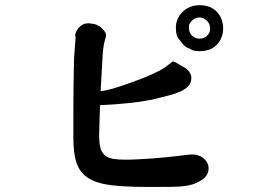

<svg xmlns="http://www.w3.org/2000/svg" viewBox="-20 -699 1040 750"><path d="M794.9 -42Q794.9 -7.8 756.8 10.7Q744.1 17.6 731.4 21.5Q718.8 25.4 700.2 27.8Q681.6 30.3 655.3 30.8Q628.9 31.2 589.8 31.2H554.7Q469.7 31.2 414.1 24.4Q358.4 17.6 325.7 -2.9Q293 -23.4 279.8 -60.5Q266.6 -97.7 266.6 -158.2Q266.6 -226.6 266.6 -272.9Q266.6 -319.3 267.1 -354Q267.6 -388.7 268.1 -416.5Q268.6 -444.3 269.5 -475.6L275.4 -552.7Q273.4 -560.5 273.4 -562.5Q278.3 -583 292 -595.2Q305.7 -607.4 319.3 -607.4Q321.3 -607.4 324.7 -607.9Q328.1 -608.4 337.9 -606.4Q347.7 -606.4 357.4 -602.1Q367.2 -597.7 375.5 -590.8Q383.8 -584 389.2 -575.7Q394.5 -567.4 394.5 -558.6Q394.5 -559.6 393.1 -554.2Q391.6 -548.8 389.2 -540Q386.7 -531.2 384.8 -519.5Q382.8 -507.8 381.8 -496.1L373 -342.8L391.6 -345.7Q416 -350.6 449.7 -361.8Q483.4 -373 517.1 -385.7Q550.8 -398.4 579.6 -411.6Q608.4 -424.8 623 -434.6Q633.8 -442.4 644 -450.7Q654.3 -459 655.3 -459Q659.2 -459 666.5 -455.1Q673.8 -451.2 698.2 -436.5Q712.9 -428.7 720.2 -417Q727.5 -405.3 727.5 -394.5Q727.5 -375 715.3 -362.3Q703.1 -349.6 684.1 -341.3Q665 -333 643.1 -327.1Q621.1 -321.3 600.6 -316.4L573.2 -309.6Q496.1 -293.9 371.1 -288.1Q370.1 -281.2 370.1 -269.5Q370.1 -257.8 369.1 -241.2L367.2 -172.9Q367.2 -141.6 372.1 -122.6Q377 -103.5 389.2 -92.8Q401.4 -82 421.4 -78.6Q441.4 -75.2 471.7 -75.2Q491.2 -75.2 518.6 -76.7Q545.9 -78.1 575.2 -80.1Q638.7 -85 679.7 -90.3Q720.7 -95.7 728.5 -95.7Q758.8 -95.7 776.9 -79.1Q794.9 -62.5 794.9 -42ZM851.6 -586.9Q851.6 -550.8 827.1 -524.4L818.4 -516.6Q795.9 -499 756.8 -499Q750 -499 743.7 -500Q737.3 -501 732.4 -502.9L721.7 -508.8Q708 -511.7 695.3 -525.4L681.6 -543Q667 -555.7 667 -591.8Q667 -609.4 674.3 -625.5Q681.6 -641.6 693.8 -653.3Q706.1 -665 722.7 -671.9Q739.3 -678.7 758.8 -678.7Q802.7 -678.7 827.1 -652.8Q851.6 -627 851.6 -586.9ZM800.8 -586.9Q800.8 -605.5 788.1 -618.2Q775.4 -630.9 758.8 -630.9Q745.1 -630.9 731.4 -619.6Q717.8 -608.4 717.8 -593.8Q717.8 -571.3 730 -559.6Q742.2 -547.9 759.8 -547.9Q776.4 -547.9 788.6 -559.1Q800.8 -570.3 800.8 -586.9Z"/></svg>

Font: JasonHandwriting1
Style: Regular
Weight: 400
Version: Version 1.48.20